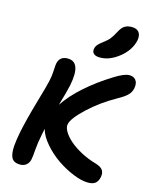

<svg xmlns="http://www.w3.org/2000/svg" viewBox="-145 -1102 968 1209"><g transform="rotate(15 339.0 -497.5)"><path d="M416 -769Q387.7 -769 375 -781Q362.3 -793 366.2 -813Q369.1 -828.1 379.4 -840.3Q389.6 -852.5 411.1 -868.2Q437 -887.2 450.9 -904.8Q464.8 -922.4 481 -953.1Q496.6 -983.9 515.4 -995.4Q534.2 -1006.8 561 -1006.8Q594.2 -1006.8 608.6 -988Q623 -969.2 617.2 -935.1Q603 -868.7 541.3 -818.8Q479.5 -769 416 -769ZM106 12.2Q79.1 12.2 63.7 2Q48.3 -8.3 42.5 -32.7Q36.6 -57.1 39.3 -93.8Q42 -130.4 53.2 -187Q71.3 -274.4 106.7 -396.2Q142.1 -518.1 147 -543Q155.3 -579.1 156.7 -614.7Q158.2 -650.4 160.2 -660.2Q170.4 -710.9 223.1 -710.9Q313 -710.9 280.8 -551.8Q272.9 -513.2 244.1 -415Q287.6 -481 361.6 -546.6Q435.5 -612.3 528.8 -669.9Q591.8 -710 626 -710Q653.8 -710 668.2 -690.9Q682.6 -671.9 675.8 -637.2Q671.4 -612.8 652.1 -593Q632.8 -573.2 591.8 -550.8Q490.2 -494.1 413.6 -422.4Q336.9 -350.6 329.1 -311Q324.7 -290 341.1 -262.7Q357.4 -235.4 387.9 -208.5Q418.5 -181.6 465.1 -156.7Q511.7 -131.8 564 -117.2Q598.1 -106.9 610.4 -89.4Q622.6 -71.8 617.2 -43.9Q611.8 -16.1 595.5 -2.4Q579.1 11.2 546.9 11.2Q506.3 11.2 450.7 -11.2Q395 -33.7 343.5 -68.8Q292 -104 250.5 -151.9Q209 -199.7 196.8 -245.1Q190.9 -217.8 189 -206.1Q177.2 -149.4 173.8 -103.8Q170.4 -58.1 167 -41Q162.6 -16.1 146.2 -2Q129.9 12.2 106 12.2Z"/></g></svg>

Font: Shantell Sans Normal
Style: Italic
Weight: 600
Italic angle: -11.31°
Designer: Stephen Nixon, Anya Danilova, Shantell Martin
Foundry: Arrow Type
Version: Version 1.006;[559af2be0]